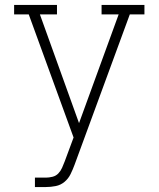

<svg xmlns="http://www.w3.org/2000/svg" viewBox="-20 -755 640 775"><path d="M121 0V-38H165Q178 -38 192 -41.5Q206 -45 215.5 -55Q225 -65 230.5 -77.5Q236 -90 241 -103L277 -200L96 -697H37V-735H210V-697H141L299 -258L459 -697H390V-735H563V-697H504L281 -90Q274 -71 265 -52.5Q256 -34 240.5 -21Q225 -8 205 -4Q185 0 165 0Z"/></svg>

Font: Iosevka Slab XLtEx
Style: Regular
Weight: 200
Width: 7
Monospace: yes
Designer: Belleve Invis
Foundry: Belleve Invis
Version: Version 11.1.0; ttfautohint (v1.8.3)